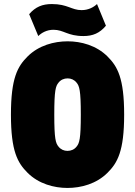

<svg xmlns="http://www.w3.org/2000/svg" viewBox="-20 -916 667 948"><path d="M313 12C380 12 456 -8 511 -63C560 -112 593 -169 593 -350C593 -531 560 -588 511 -637C456 -692 380 -712 314 -712C247 -712 171 -692 116 -637C67 -588 34 -531 34 -350C34 -169 67 -112 116 -63C171 -8 247 12 313 12ZM313 -171C296 -171 280 -178 269 -192C255 -209 248 -229 248 -350C248 -471 255 -491 269 -508C280 -522 296 -529 314 -529C331 -529 347 -522 358 -508C372 -491 379 -471 379 -350C379 -229 372 -209 358 -192C347 -178 331 -171 313 -171ZM124 -846 169 -738C185 -754 211 -769 244 -769C295 -769 313 -738 392 -738C438 -738 472 -752 503 -789L459 -896C442 -880 416 -866 383 -866C333 -866 314 -896 236 -896C189 -896 155 -882 124 -846Z"/></svg>

Font: Finlandica Black
Style: Regular
Weight: 900
Designer: Niklas Ekholm, Juho Hiilivirta, Jaakko Suomalainen
Foundry: Helsinki Type Studio
Version: Version 2.000;Glyphs 3.2 (3202)